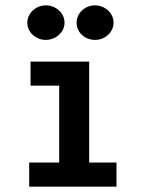

<svg xmlns="http://www.w3.org/2000/svg" viewBox="-20 -697 540 717"><path d="M94 -377H201V-90H89V0H415V-90H313V-467H94ZM151 -677C113 -677 82 -647 82 -612C82 -577 113 -548 151 -548C189 -548 221 -577 221 -612C221 -651 186 -677 151 -677ZM335 -677C297 -677 266 -648 266 -612C266 -576 297 -548 335 -548C373 -548 404 -577 404 -612C404 -651 369 -677 335 -677Z"/></svg>

Font: Inconsolata
Style: Bold
Weight: 700
Monospace: yes
Designer: Raph Levien, Kirill Tkachev(cyreal.org)
Foundry: Raph Levien, Kirill Tkachev(cyreal.org)
Version: Version 1.014